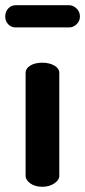

<svg xmlns="http://www.w3.org/2000/svg" viewBox="-48 -715 326 735"><path d="M114 0Q86 0 68 -13Q50 -26 50 -41V-435Q50 -453 68 -464Q86 -475 114 -475Q141 -475 160 -464Q179 -453 179 -435V-41Q179 -26 160 -13Q141 0 114 0ZM12 -610Q-5 -610 -16.5 -622Q-28 -634 -28 -652Q-28 -670 -16.5 -682.5Q-5 -695 12 -695H217Q232 -695 245 -682.5Q258 -670 258 -652Q258 -634 245 -622Q232 -610 217 -610Z"/></svg>

Font: Dosis
Style: Bold
Weight: 700
Designer: EdgarTolentino, PabloImpallari, IginoMarini
Foundry: EdgarTolentino, PabloImpallari, IginoMarini
Version: Version 3.001; ttfautohint (v1.8.2)